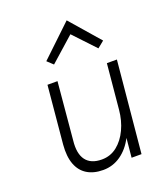

<svg xmlns="http://www.w3.org/2000/svg" viewBox="-137 -833 810 937"><g transform="rotate(-20 267.5 -364.0)"><path d="M238.5 9Q189 9 155.2 -11.8Q121.5 -32.5 106.2 -73.2Q91 -114 96 -174L124 -475H176L149 -177Q141.5 -110 167.2 -75.8Q193 -41.5 249.5 -41.5Q294.5 -41.5 328.8 -68.8Q363 -96 384.2 -141.2Q405.5 -186.5 410.5 -241L432.5 -475H484.5L439.5 0H388L397.5 -99.5Q371 -48.5 330 -19.8Q289 9 238.5 9ZM188 -557 158 -585 319.5 -738.5 453 -585 418.5 -557 313.5 -668.5Z"/></g></svg>

Font: Karla Light
Style: Italic
Weight: 300
Italic angle: -8°
Designer: Jonathan Pinhorn
Version: Version 2.004;gftools[0.9.33]